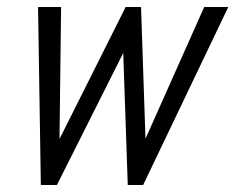

<svg xmlns="http://www.w3.org/2000/svg" viewBox="-20 -530 674 550"><path d="M97 0 89 -510H155L150 -95H132L340 -510H384L398 -95H380L565 -510H634L390 0H346L332 -408H348L143 0Z"/></svg>

Font: Instrument Sans Condensed
Style: Italic
Weight: 400
Width: 3
Italic angle: -13°
Designer: Rodrigo Fuenzalida
Foundry: fragTYPE
Version: Version 1.000;gftools[0.9.28]